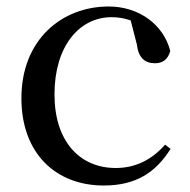

<svg xmlns="http://www.w3.org/2000/svg" viewBox="-20 -557 586 592"><path d="M300 15C399 15 460 -25 506 -98L489 -111C447 -63 396 -39 337 -39C225 -39 148 -122 148 -266C148 -414 224 -504 324 -504C344 -504 363 -501 383 -494L402 -420C407 -378 427 -362 458 -362C482 -362 498 -374 505 -400C484 -481 409 -537 315 -537C172 -537 46 -436 46 -254C46 -84 152 15 300 15Z"/></svg>

Font: Noto Serif HK Medium
Style: Regular
Weight: 500
Designer: Ryoko NISHIZUKA 西塚涼子 (kana & ideographs); Frank Grießhammer (Latin, Greek & Cyrillic); Wenlong ZHANG 张文龙 (bopomofo); San
Foundry: Adobe
Version: Version 2.001;hotconv 1.1.0;makeotfexe 2.6.0